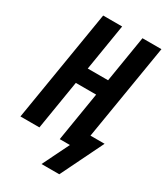

<svg xmlns="http://www.w3.org/2000/svg" viewBox="-221 -828 949 1096"><g transform="rotate(30 253.5 -280.0)"><path d="M242 175 328 0H261L314 -324H180L127 0H2L123 -735H248L198 -429H332L382 -735H507L403 -105H496L359 175Z"/></g></svg>

Font: Iosevka Curly Extrabold
Style: Italic
Weight: 800
Italic angle: -9°
Monospace: yes
Designer: Belleve Invis
Foundry: Belleve Invis
Version: Version 22.1.2; ttfautohint (v1.8.4)